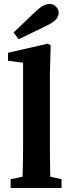

<svg xmlns="http://www.w3.org/2000/svg" viewBox="-20 -938 349 958"><path d="M287.1 0H33.2V-43.9L92.8 -56.2Q95.2 -153.8 95.2 -210V-625L20 -634.8V-674.8L219.2 -720.2L232.9 -711.9L229 -569.8V-210Q229 -131.3 231 -56.2L287.1 -43.9ZM272.9 -875Q272.5 -859.4 261.7 -843.8Q251 -829.1 216.8 -812L73.2 -742.2L47.9 -775.9L155.8 -878.9Q178.7 -900.4 194.8 -909.2Q210.9 -918 229 -918Q247.1 -918 259.8 -904.3Q272.5 -890.6 272.9 -875Z"/></svg>

Font: SourceSerifPro-Bold
Style: Bold
Weight: 700
Designer: Frank Grießhammer
Foundry: Adobe Systems Incorporated
Version: Version 1.014;PS Version 1.0;hotconv 1.0.73;makeotf.lib2.5.5